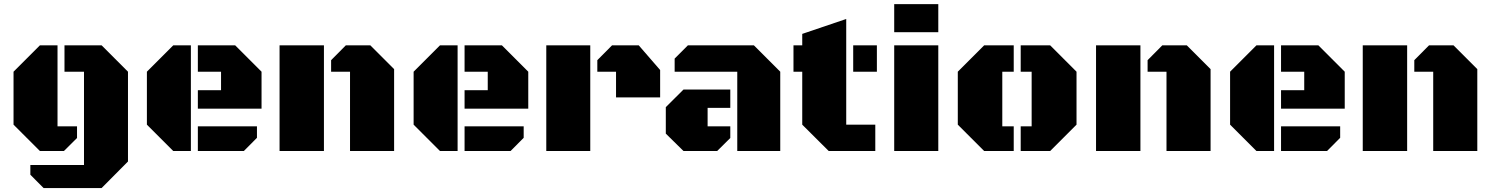

<svg xmlns="http://www.w3.org/2000/svg" viewBox="-20 -741 7317 942"><path d="M193.8 181.6 128.9 116.2V68.4H392.1V-389.2H296.4V-518.6H478.5L607.9 -389.2V51.3L478.5 181.6ZM175.8 0 46.4 -129.4V-389.2L175.8 -518.6H262.2V-121.1H357.9V-64L293.5 0Z M830.1 0 700.7 -129.4V-389.2L830.1 -518.6H916.5V0ZM950.7 -208V-298.3H1064.5V-389.2H950.7V-518.6H1133.8L1263.2 -389.2V-208ZM950.7 0V-121.1H1240.7V-64.9L1176.3 0Z M1697.3 0V-389.2H1604.5V-445.8L1676.8 -518.6H1796.9L1913.6 -401.9V0ZM1351.6 0V-518.6H1569.3V0Z M2138.7 0 2009.3 -129.4V-389.2L2138.7 -518.6H2225.1V0ZM2259.3 -208V-298.3H2373V-389.2H2259.3V-518.6H2442.4L2571.8 -389.2V-208ZM2259.3 0V-121.1H2549.3V-64.9L2484.9 0Z M2660.2 0V-518.6H2876V0ZM3002.4 -263.2V-389.2H2910.6V-445.8L2982.9 -518.6H3113.8L3218.8 -397.5V-263.2Z M3597.2 0V-389.2H3290V-453.6L3355 -518.6H3678.7L3808.1 -389.2V0ZM3333.5 0 3246.6 -85.4V-215.3L3333.5 -301.8H3563V-211.9H3451.7V-121.1H3563V-64L3498.5 0Z M4045.9 0 3916 -129.4V-389.2H3873V-518.6H3916V-574.7L4131.8 -647.9V-129.4H4274.4V0ZM4166 -389.2V-518.6H4282.2V-389.2Z M4367.2 -583V-720.7H4583.5V-583ZM4367.2 0V-518.6H4583.5V0Z M4808.6 0 4679.2 -129.4V-389.2L4808.6 -518.6H4953.6V-389.2H4897.5V-121.1H4953.6V0ZM4987.8 0V-121.1H5041.5V-389.2H4987.8V-518.6H5132.3L5261.7 -389.2V-129.4L5132.3 0Z M5703.1 0V-389.2H5610.4V-445.8L5682.6 -518.6H5802.7L5919.4 -401.9V0ZM5357.4 0V-518.6H5575.2V0Z M6144.5 0 6015.1 -129.4V-389.2L6144.5 -518.6H6231V0ZM6265.1 -208V-298.3H6378.9V-389.2H6265.1V-518.6H6448.2L6577.6 -389.2V-208ZM6265.1 0V-121.1H6555.2V-64.9L6490.7 0Z M7011.7 0V-389.2H6918.9V-445.8L6991.2 -518.6H7111.3L7228 -401.9V0ZM6666 0V-518.6H6883.8V0Z"/></svg>

Font: Black Ops One
Style: Regular
Weight: 400
Designer: James Grieshaber, Eben Sorkin
Foundry: Sorkin Type Co.
Version: Version 1.004; ttfautohint (v1.8.4.7-5d5b)